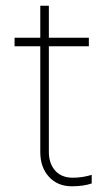

<svg xmlns="http://www.w3.org/2000/svg" viewBox="-20 -632 392 672"><path d="M121 -100V-470H31V-500H121V-612H151V-500H291V-470H151V-100Q151 -60 173 -35Q195 -10 235 -10Q268 -10 301 -20V10Q273 20 231 20Q182 20 151.5 -13Q121 -46 121 -100Z"/></svg>

Font: Metropolitano Thin
Style: Regular
Weight: 250
Designer: Fonts by Alex Slobzheninov & Chris M. Simpson / Changes by Cristiano Sobral
Foundry: Fonts by Alex Slobzheninov & Chris M. Simpson / Changes by Cristiano Sobral
Version: Version 1.00;August 30, 2020;FontCreator 13.0.0.2681 64-bit